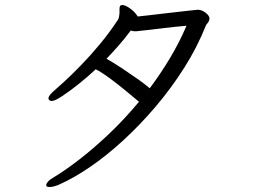

<svg xmlns="http://www.w3.org/2000/svg" viewBox="-20 -712 1040 768"><path d="M165 28Q165 23 172 14.5Q179 6 197 -4Q240 -30 296 -73Q352 -116 414 -174.5Q476 -233 536 -305Q511 -326 480.5 -351Q450 -376 419 -399Q388 -422 363 -435Q330 -404 293.5 -375Q257 -346 228 -327Q199 -308 187 -308Q180 -308 175 -314Q174 -315 174 -319Q174 -325 180.5 -333Q187 -341 194 -347Q208 -359 237 -385.5Q266 -412 303.5 -450.5Q341 -489 380 -536Q419 -583 453 -635Q455 -639 456 -645Q457 -651 458 -658V-677Q458 -686 462 -690Q466 -692 469 -692Q481 -692 500.5 -678Q520 -664 531 -646Q541 -647 567.5 -650Q594 -653 627.5 -657Q661 -661 692.5 -664.5Q724 -668 746 -670.5Q768 -673 771 -673Q787 -673 802.5 -661Q818 -649 818 -638Q818 -635 817 -632Q816 -629 814 -625Q812 -621 809 -618Q806 -615 804 -611Q769 -523 717 -441Q665 -359 602.5 -285.5Q540 -212 473 -150.5Q406 -89 340 -44Q274 1 215 27Q193 36 179 36Q167 36 165 31ZM519 -587Q511 -587 503 -590Q480 -559 455.5 -531Q431 -503 406 -477Q433 -462 465.5 -440.5Q498 -419 528.5 -397.5Q559 -376 579 -359Q621 -415 659 -478Q697 -541 726 -609Q680 -605 638 -600Q596 -595 566.5 -591.5Q537 -588 526 -587Z"/></svg>

Font: QiushuiShotai Bright
Style: Regular
Weight: 400
Designer: Christian Thalmann (Catharsis Fonts)
Version: Version 1.250;